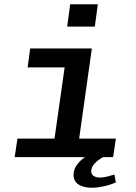

<svg xmlns="http://www.w3.org/2000/svg" viewBox="-20 -739 640 903"><path d="M224 0 284 -422H110L122 -511H412L340 0ZM49 0 62 -87H525L512 0ZM296 -614 310 -719H440L426 -614ZM412 144Q372 144 349 128.5Q326 113 326 83Q326 56 343.5 34Q361 12 380 0H465Q442 12 425.5 29.5Q409 47 409 67Q409 81 420.5 88.5Q432 96 449 96Q467 96 484.5 91.5Q502 87 518 82L525 119Q497 131 467 137.5Q437 144 412 144Z"/></svg>

Font: Chivo Mono Medium Medium
Style: Italic
Weight: 500
Italic angle: -8.05°
Monospace: yes
Version: Version 1.008